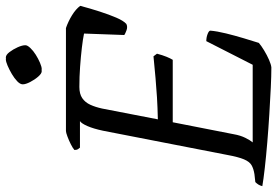

<svg xmlns="http://www.w3.org/2000/svg" viewBox="-174 -784 950 658"><g transform="rotate(-90 301.0 -455.0)"><path d="M399 0Q371 0 329 -2Q287 -4 238.5 -7Q190 -10 142 -14Q94 -18 54.5 -22.5Q15 -27 -8 -31Q-6 -39 -2.5 -44.5Q1 -50 6 -55L33 -58Q52 -61 64 -68Q76 -75 84 -94Q92 -113 99 -151L182 -577Q189 -610 198 -630.5Q207 -651 215 -656H124Q122 -658 119 -662.5Q116 -667 116 -675Q123 -681 136 -687.5Q149 -694 162.5 -699Q176 -704 181 -704H534Q557 -696 578 -683Q599 -670 610 -655Q601 -621 590.5 -588.5Q580 -556 569.5 -531.5Q559 -507 548 -497Q538 -492 526 -496.5Q514 -501 510 -504L515 -642Q496 -646 466 -649.5Q436 -653 401.5 -655.5Q367 -658 332 -658Q308 -658 293.5 -648Q279 -638 271 -620.5Q263 -603 258 -580L221 -389Q263 -390 296 -392Q329 -394 362.5 -397Q396 -400 437 -404L446 -392Q441 -373 435.5 -359.5Q430 -346 425 -338H211L170 -129Q166 -106 157.5 -89Q149 -72 142 -64H408L489 -223Q502 -223 513.5 -218.5Q525 -214 525 -209Q523 -186 515.5 -155.5Q508 -125 499 -95Q490 -65 483 -43Q474 -35 457.5 -25Q441 -15 425 -8Q409 -1 399 0ZM393 -787Q385 -787 374.5 -799Q364 -811 355.5 -826.5Q347 -842 347 -852Q347 -860 357.5 -870.5Q368 -881 383 -889.5Q398 -898 411.5 -904Q425 -910 433 -910Q442 -910 451.5 -897.5Q461 -885 468 -869.5Q475 -854 475 -843Q475 -836 465.5 -826Q456 -816 442.5 -807.5Q429 -799 415 -793Q401 -787 393 -787ZM386 -787Q378 -787 367.5 -799Q357 -811 349 -826.5Q341 -842 341 -852Q341 -861 351.5 -871Q362 -881 376.5 -889.5Q391 -898 405 -904Q419 -910 427 -910Q435 -910 445 -897.5Q455 -885 461.5 -869.5Q468 -854 468 -843Q468 -836 458.5 -826Q449 -816 435.5 -807.5Q422 -799 408 -793Q394 -787 386 -787Z"/></g></svg>

Font: Texturina 12pt Light
Style: Italic
Weight: 300
Italic angle: -11°
Designer: Guillermo Torres Carreño
Foundry: Omnibus-Type
Version: Version 1.002